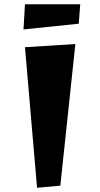

<svg xmlns="http://www.w3.org/2000/svg" viewBox="-20 -873 471 907"><path d="M155 14 98 -650 336 -665 265 4ZM352 -761 91 -734 98 -853H359Z"/></svg>

Font: Joti One
Style: Regular
Weight: 400
Designer: Eduardo Rodriguez Tunni
Foundry: Eduardo Rodriguez Tunni
Version: Version 1.001